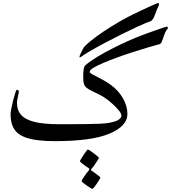

<svg xmlns="http://www.w3.org/2000/svg" viewBox="-20 -915 1132 1270"><path d="M1091.8 -730Q1075.7 -710 1067.1 -686Q1058.6 -662.1 1052.2 -644Q1045.9 -626 1035.6 -623Q1002 -614.3 955.3 -600.3Q908.7 -586.4 856.4 -569.6Q804.2 -552.7 754.2 -534.4Q704.1 -516.1 663.1 -498.8Q622.1 -481.4 597.7 -466.3Q573.2 -451.2 573.2 -440.4Q573.2 -432.6 594 -421.6Q614.7 -410.6 646.2 -394.5Q677.7 -378.4 710.4 -355.5Q761.2 -319.3 792 -267.1Q822.8 -214.8 822.8 -161.1Q822.8 -81.5 705.3 -31.5Q587.9 18.6 342.8 18.6Q231.9 18.6 167.7 0.2Q103.5 -18.1 76.7 -57.1Q49.8 -96.2 49.8 -158.7Q49.8 -169.9 54.7 -196Q59.6 -222.2 66.9 -251Q74.2 -279.8 81.1 -300.5Q87.9 -321.3 91.3 -321.3Q97.7 -321.3 101.3 -316.9Q105 -312.5 105 -309.6Q105 -306.2 101.8 -292.2Q98.6 -278.3 95.5 -261.5Q92.3 -244.6 92.3 -232.4Q92.3 -187 118.7 -156Q145 -125 206.5 -109.1Q268.1 -93.3 373 -93.3Q473.1 -93.3 536.6 -94Q600.1 -94.7 637.5 -96.4Q674.8 -98.1 695.8 -101.6Q749.5 -110.8 766.4 -124.3Q783.2 -137.7 783.2 -147.9Q783.2 -163.6 765.6 -185.1Q748 -206.5 724.1 -227.8Q700.2 -249 681.6 -262.2Q665 -275.4 639.9 -287.8Q614.7 -300.3 591.8 -311.3Q568.8 -322.3 557.6 -331.1Q543 -340.8 536.6 -356Q530.3 -371.1 530.3 -405.3Q530.3 -436 533.4 -456.3Q536.6 -476.6 545.9 -484.4Q578.6 -512.2 627.2 -541.3Q675.8 -570.3 729.5 -597.4Q783.2 -624.5 832 -646Q880.9 -667.5 913.6 -679.7Q928.2 -685.5 955.1 -695.3Q981.9 -705.1 1010.7 -715.1Q1039.6 -725.1 1060.5 -732.2Q1081.5 -739.3 1084 -739.3Q1085.9 -739.3 1088.1 -735.8Q1090.3 -732.4 1091.8 -730ZM974.6 -774.4Q941.9 -762.7 891.8 -739.7Q841.8 -716.8 784.9 -688.5Q728 -660.2 673.3 -631.1Q618.7 -602.1 576.2 -577.4Q533.7 -552.7 514.2 -537.6Q505.9 -533.2 505.4 -538.1Q505.4 -542.5 512 -557.6Q518.6 -572.8 526.6 -587.9Q534.7 -603 539.1 -607.4Q569.8 -638.7 617.9 -673.6Q666 -708.5 719.2 -741.5Q772.5 -774.4 820.3 -799.8Q830.1 -805.2 853 -816.4Q876 -827.6 904.1 -841.1Q932.1 -854.5 959 -866.7Q985.8 -878.9 1003.9 -887Q1022 -895 1024.4 -895Q1032.2 -895.5 1032.2 -886.7Q1032.7 -882.8 1024.7 -866.7Q1016.6 -850.6 1006.3 -820.8Q992.7 -780.3 974.6 -774.4ZM643.6 259.8Q643.6 262.7 636.5 274.7Q629.4 286.6 619.9 300.5Q610.4 314.5 602.1 324.5Q593.8 334.5 590.8 334.5Q588.9 334.5 577.9 327.9Q566.9 321.3 553.2 311.8Q539.6 302.2 529.5 293.9Q519.5 285.6 519.5 282.7Q519.5 278.8 528.6 264.6Q537.6 250.5 548.8 235.4Q560.1 220.2 566.9 212.9Q570.8 208.5 570.8 204.1Q570.8 200.7 568.4 198.7Q559.6 193.4 545.4 183.1Q531.2 172.9 520 163.6Q508.8 154.3 508.8 151.4Q508.8 148.9 515.9 136.7Q522.9 124.5 532.5 110.1Q542 95.7 550.3 85Q558.6 74.2 561 74.2Q564.9 74.2 576.7 82Q588.4 89.8 601.8 100.1Q615.2 110.4 624.8 118.7Q634.3 127 634.3 128.9Q634.3 131.3 625.5 145.5Q616.7 159.7 606 175.3Q595.2 190.9 588.9 197.3Q587.4 199.2 584.7 202.1Q582 205.1 582 208.5Q582 211.9 585.9 214.4Q594.2 219.7 607.9 229.5Q621.6 239.3 632.6 248Q643.6 256.8 643.6 259.8Z"/></svg>

Font: Scheherazade New Medium
Style: Regular
Weight: 500
Designer: SIL International
Foundry: SIL International
Version: Version 4.000